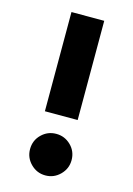

<svg xmlns="http://www.w3.org/2000/svg" viewBox="-106 -710 544 785"><g transform="rotate(15 166.0 -317.5)"><path d="M96.7 -234.4V-654.3H235.4V-234.4ZM166 18.6Q129.9 18.6 104 -7.3Q78.1 -33.2 78.1 -69.3Q78.1 -106.4 104 -131.8Q129.9 -157.2 166 -157.2Q202.1 -157.2 228 -131.8Q253.9 -106.4 253.9 -69.3Q253.9 -33.2 228 -7.3Q202.1 18.6 166 18.6Z"/></g></svg>

Font: Sen ExtraBold
Style: Regular
Weight: 800
Version: Version 2.000;gftools[0.9.31]